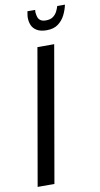

<svg xmlns="http://www.w3.org/2000/svg" viewBox="-97 -915 498 958"><g transform="rotate(-10 152.5 -436.0)"><path d="M13 0 133 -687H218L98 0ZM194 -762Q163 -762 144.5 -773Q126 -784 118.5 -801.5Q111 -819 111 -840Q111 -848 112.5 -856Q114 -864 115 -872H154Q154 -869 153.5 -864Q153 -859 154 -855Q155 -844 158.5 -834Q162 -824 171.5 -817.5Q181 -811 198 -811Q222 -811 235.5 -821.5Q249 -832 256 -846.5Q263 -861 266 -872H305Q300 -847 287.5 -821.5Q275 -796 252.5 -779Q230 -762 194 -762Z"/></g></svg>

Font: Archivo ExtraCondensed
Style: Italic
Weight: 400
Width: 2
Italic angle: -10°
Designer: Hector Gatti
Foundry: Omnibus-Type
Version: Version 2.001